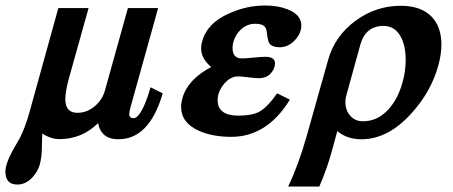

<svg xmlns="http://www.w3.org/2000/svg" viewBox="-91 -478 1648 698"><path d="M61 66.4Q60.1 96.7 53.7 119.6Q45.9 146.5 26.9 167Q2.4 192.9 -28.3 192.9Q-70.8 192.9 -71.3 146.5Q-71.3 118.2 -46.9 72.8Q-37.6 56.2 -19 23.9Q0 -13.2 15.1 -66.4L121.1 -448.7H231L158.2 -188.5Q146.5 -143.6 146.5 -117.7Q146.5 -67.9 190.4 -67.9Q225.1 -67.9 253.4 -91.8Q281.7 -115.7 291 -150.9L374 -448.7H483.9L383.8 -89.4Q378.4 -68.8 378.9 -61Q380.4 -48.3 394.5 -48.3Q413.6 -48.3 436 -101.1Q445.3 -122.6 456.5 -160.6L500.5 -138.7Q452.1 28.3 339.4 28.3Q276.9 28.3 265.6 -30.3Q207 27.3 126.5 27.8Q93.3 27.8 62.5 7.3Q62 28.3 61 66.4Z M873 -458Q919.9 -458 955.1 -443.8Q1003.9 -424.8 1004.4 -386.2Q1004.4 -356 980.2 -331.1Q956.1 -306.2 925.8 -306.2Q897.9 -306.2 887.7 -321.3Q882.3 -330.6 879.4 -357.4Q877.9 -375 871.1 -381.3Q861.8 -391.6 836.4 -391.6Q808.6 -391.6 786.9 -372.6Q765.1 -353.5 757.3 -325.2Q754.4 -314 754.4 -303.7Q754.4 -265.6 788.1 -265.6Q802.2 -265.6 830.8 -268.6Q859.4 -271.5 873.5 -271.5Q908.7 -271.5 908.7 -247.6Q908.7 -230 896 -214.4Q880.4 -193.8 849.1 -193.8Q836.4 -193.8 811.5 -197Q786.6 -200.2 773.9 -200.2Q746.1 -200.2 723.1 -172.4Q700.2 -144.5 700.2 -113.8Q700.2 -57.6 776.4 -57.6Q824.7 -57.6 851.6 -71.8Q881.8 -88.9 916.5 -138.7L962.9 -115.7Q879.9 19.5 749.5 19.5Q682.1 19.5 632.3 -2.4Q567.4 -31.7 567.4 -89.4Q567.4 -104.5 572.3 -121.6Q591.3 -189 676.8 -234.4Q640.1 -265.1 640.1 -302.7Q640.1 -314.5 644 -327.6Q662.1 -395 744.1 -430.2Q806.6 -458 873 -458Z M956.5 200.2Q995.1 119.6 1023.9 16.6L1101.6 -259.3Q1126 -347.7 1202.6 -403.3Q1276.4 -457 1365.7 -457Q1439.5 -457 1478 -417.5Q1513.7 -380.4 1513.7 -316.4Q1513.7 -280.8 1502.4 -239.7Q1476.1 -144 1403.8 -64.9Q1319.3 28.3 1222.7 28.3Q1170.4 28.3 1135.3 -1.5L1114.3 75.2Q1096.7 138.7 1069.8 200.2ZM1372.6 -179.7Q1383.8 -218.3 1383.8 -259.3Q1383.8 -312.5 1365.7 -344.7Q1345.2 -383.3 1303.7 -383.8Q1238.3 -383.8 1219.2 -316.4L1168.5 -132.8Q1164.6 -120.1 1164.6 -107.4Q1164.6 -77.1 1182.4 -57.1Q1200.2 -37.1 1228.5 -37.1Q1281.7 -37.1 1321.3 -80.6Q1356 -118.7 1372.6 -179.7Z"/></svg>

Font: Accordance
Style: Bold-Italic
Weight: 700
Italic angle: -11°
Version: Version 1.2 (build January 31, 2020) Miklal Software Solutio